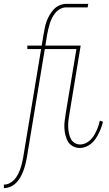

<svg xmlns="http://www.w3.org/2000/svg" viewBox="-42 -755 562 990"><path d="M-22 215V197Q-7 197 7 190Q21 183 31.5 171.5Q42 160 49.5 146Q57 132 62 118Q67 104 70.5 89.5Q74 75 77 60L170 -502H99V-520H173L183 -580Q186 -597 189.5 -614Q193 -631 199 -647Q205 -663 214.5 -679Q224 -695 236.5 -708Q249 -721 266 -728Q283 -735 299 -735H413L410 -717H299Q285 -717 270.5 -710Q256 -703 245.5 -691Q235 -679 227.5 -664.5Q220 -650 215.5 -636Q211 -622 207.5 -607Q204 -592 201 -577L192 -520H306V-502H189L96 60Q93 77 88.5 94Q84 111 78 127Q72 143 63 159Q54 175 41 188Q28 201 11.5 208Q-5 215 -22 215ZM370 8Q351 8 334.5 -0.5Q318 -9 309 -24Q300 -39 295.5 -57.5Q291 -76 290 -94.5Q289 -113 291.5 -132Q294 -151 297 -171L352 -502H256V-520H374L316 -168Q313 -151 311 -134.5Q309 -118 309.5 -102Q310 -86 313 -70Q316 -54 322.5 -40.5Q329 -27 342 -18.5Q355 -10 372 -10Q385 -10 398.5 -16Q412 -22 423 -32.5Q434 -43 441.5 -55Q449 -67 455 -80Q461 -93 465.5 -106.5Q470 -120 473 -133L489 -127Q485 -111 479.5 -96Q474 -81 467 -67Q460 -53 450.5 -39Q441 -25 428.5 -14.5Q416 -4 400.5 2Q385 8 370 8Z"/></svg>

Font: Iosevka Thin
Style: Italic
Weight: 100
Italic angle: -9°
Monospace: yes
Designer: Belleve Invis
Foundry: Belleve Invis
Version: Version 32.5.0; ttfautohint (v1.8.4)